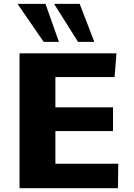

<svg xmlns="http://www.w3.org/2000/svg" viewBox="-20 -992 706 1012"><path d="M83 0V-710.9H593.8L584 -585.9H272V-426.3H575.7V-301.3H272V-128.9H603.5L601.6 0ZM210 -771.5 72.3 -971.7H219.7L290.5 -771.5ZM391.1 -771.5 265.1 -971.7H399.9L477.1 -771.5Z"/></svg>

Font: Comme ExtraBold
Style: Regular
Weight: 800
Version: Version 1.000;gftools[0.9.27]